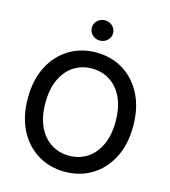

<svg xmlns="http://www.w3.org/2000/svg" viewBox="-134 -1047 1030 1164"><g transform="rotate(15 380.5 -465.0)"><path d="M380.4 10.3Q285.6 10.3 210.7 -35.4Q135.7 -81.1 92.8 -165Q49.8 -249 49.8 -363.3Q49.8 -478.5 92.8 -562.5Q135.7 -646.5 210.7 -692.1Q285.6 -737.8 380.4 -737.8Q475.6 -737.8 550.3 -692.1Q625 -646.5 668 -562.5Q710.9 -478.5 710.9 -363.3Q710.9 -248.5 668 -164.8Q625 -81.1 550.3 -35.4Q475.6 10.3 380.4 10.3ZM380.4 -90.3Q442.9 -90.3 492.7 -121.8Q542.5 -153.3 571.5 -214.4Q600.6 -275.4 600.6 -363.3Q600.6 -452.1 571.5 -513.2Q542.5 -574.2 492.7 -605.7Q442.9 -637.2 380.4 -637.2Q317.9 -637.2 268.1 -605.7Q218.3 -574.2 189.2 -512.9Q160.2 -451.7 160.2 -363.3Q160.2 -275.4 189.2 -214.4Q218.3 -153.3 268.1 -121.8Q317.9 -90.3 380.4 -90.3ZM380.4 -813Q353 -813 333.5 -831.5Q314 -850.1 314 -876.5Q314 -903.3 333.5 -921.6Q353 -939.9 380.4 -939.9Q408.2 -939.9 427.7 -921.6Q447.3 -903.3 447.3 -876.5Q447.3 -850.1 427.7 -831.5Q408.2 -813 380.4 -813Z"/></g></svg>

Font: Inter 20pt Medium
Style: Regular
Weight: 500
Version: Version 4.001;git-66647c0bb